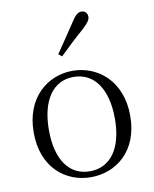

<svg xmlns="http://www.w3.org/2000/svg" viewBox="-90 -878 770 960"><g transform="rotate(-10 295.0 -398.0)"><path d="M294 14C421 14 540 -74 540 -255C540 -435 419 -526 294 -526C170 -526 50 -435 50 -255C50 -75 168 14 294 14ZM294 -16C191 -16 127 -101 127 -254C127 -407 191 -495 294 -495C397 -495 462 -407 462 -254C462 -101 397 -16 294 -16ZM239 -620 256 -606C299 -647 340 -687 381 -722C409 -748 420 -763 420 -779C420 -799 405 -810 390 -810C372 -810 359 -799 339 -768C307 -719 273 -670 239 -620Z"/></g></svg>

Font: Noto Serif KR Light
Style: Regular
Weight: 300
Designer: Ryoko NISHIZUKA 西塚涼子 (kana & ideographs); Frank Grießhammer (Latin, Greek & Cyrillic); Wenlong ZHANG 张文龙 (bopomofo); San
Foundry: Adobe
Version: Version 2.001;hotconv 1.1.0;makeotfexe 2.6.0